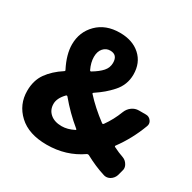

<svg xmlns="http://www.w3.org/2000/svg" viewBox="-168 -926 1108 1108"><g transform="rotate(30 385.5 -372.5)"><path d="M196.3 -210.9Q196.3 -170.9 224.6 -146.5Q252.9 -122.1 300.8 -122.1Q339.8 -122.1 381.8 -143.6Q387.7 -146.5 381.8 -151.4Q307.6 -211.9 245.1 -287.1Q240.2 -293 234.4 -288.1Q196.3 -249 196.3 -210.9ZM282.2 -484.4Q286.1 -477.5 292 -481.4Q333 -505.9 354.5 -530.3Q376 -554.7 376 -586.9Q376 -640.6 327.1 -640.6Q299.8 -640.6 281.2 -619.6Q262.7 -598.6 262.7 -562Q262.7 -525.4 282.2 -484.4ZM694.3 -144.5Q716.8 -136.7 728.5 -116.2Q736.3 -103.5 736.3 -89.8Q736.3 -82 733.4 -74.2L724.6 -41Q716.8 -17.6 696.3 -4.9Q682.6 2.9 668.9 2.9Q660.2 2.9 652.3 0Q588.9 -19.5 520.5 -56.6Q513.7 -59.6 507.8 -55.7Q408.2 13.7 279.3 13.7Q159.2 13.7 93.3 -47.9Q27.3 -109.4 27.3 -200.2Q27.3 -269.5 61.5 -317.9Q95.7 -366.2 156.2 -405.3Q162.1 -409.2 158.2 -415Q117.2 -495.1 117.2 -561.5Q117.2 -644.5 173.8 -701.2Q230.5 -757.8 324.2 -757.8Q409.2 -757.8 460.4 -711.4Q511.7 -665 511.7 -586.9Q511.7 -552.7 500 -522.5Q488.3 -492.2 465.3 -466.8Q442.4 -441.4 419.9 -422.4Q397.5 -403.3 364.3 -380.9Q358.4 -377 363.3 -372.1Q417 -312.5 495.1 -253.9Q501 -250 505.9 -255.9Q543 -307.6 566.4 -369.1Q576.2 -393.6 596.7 -408.7Q617.2 -423.8 642.6 -423.8H689.5Q710.9 -423.8 723.6 -406.2Q731.4 -395.5 731.4 -383.8Q731.4 -377 728.5 -369.1Q690.4 -266.6 627 -180.7Q623 -174.8 629.9 -171.9Q665 -154.3 694.3 -144.5Z"/></g></svg>

Font: Gen Jyuu Gothic Heavy
Style: Bold
Weight: 900
Designer: [Source Han Sans]
Ryoko NISHIZUKA  (kana & ideographs); Paul D. Hunt (Latin, Greek & Cyrillic); Wenlong ZHANG  (bopomofo
Version: Version 1.002.20150607